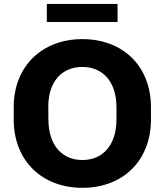

<svg xmlns="http://www.w3.org/2000/svg" viewBox="-20 -925 821 957"><path d="M390.6 11.2C588.9 11.2 732.4 -120.1 732.4 -330.1V-390.1C732.4 -599.1 588.9 -730 390.6 -730C192.9 -730 48.3 -598.6 48.3 -390.1V-330.1C48.3 -121.1 191.9 11.2 390.6 11.2ZM390.6 -127.4C290 -127.4 221.7 -200.2 221.2 -330.1L220.7 -390.1C219.7 -520 289.6 -591.3 390.6 -591.3C491.7 -591.3 560.5 -518.6 560.5 -390.1V-330.1C560.5 -200.7 491.7 -127.4 390.6 -127.4ZM565.9 -815.4V-905.3H213.4V-815.4Z"/></svg>

Font: Winston ExtraBold
Style: Regular
Weight: 800
Designer: Vernon Adams, Kim Jin-seong, David Berlow, Cristiano Sobral
Foundry: The Winston Project Authors
Version: Version 3.004